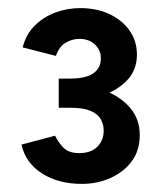

<svg xmlns="http://www.w3.org/2000/svg" viewBox="-20 -827 394 474"><path d="M182 -373Q124 -373 83.5 -399Q43 -425 33 -470L116 -492Q123 -477 136 -463Q149 -449 176 -449Q204 -449 220 -464.5Q236 -480 236 -505Q236 -520 228.5 -533Q221 -546 203 -553.5Q185 -561 153 -561H125V-619H150Q197 -619 237 -604Q277 -589 301 -561Q325 -533 325 -494Q325 -455 305 -428.5Q285 -402 252.5 -387.5Q220 -373 182 -373ZM125 -578V-633H153Q192 -633 210.5 -646Q229 -659 229 -683Q229 -703 214.5 -717Q200 -731 176 -731Q158 -731 142 -721.5Q126 -712 118 -689L36 -710Q44 -742 65.5 -763.5Q87 -785 116.5 -796Q146 -807 178 -807Q218 -807 249.5 -792.5Q281 -778 299.5 -752Q318 -726 318 -692Q318 -654 293.5 -628.5Q269 -603 230.5 -590.5Q192 -578 150 -578Z"/></svg>

Font: Figtree Light SemiBold
Style: Regular
Weight: 600
Version: Version 2.002